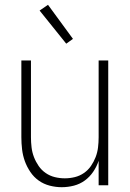

<svg xmlns="http://www.w3.org/2000/svg" viewBox="-20 -772 540 800"><path d="M237 8Q212 8 187 1.5Q162 -5 141.5 -19.5Q121 -34 106.5 -55.5Q92 -77 83.5 -100.5Q75 -124 72 -149.5Q69 -175 69 -200V-520H109V-200Q109 -179 111.5 -158Q114 -137 121.5 -117.5Q129 -98 141 -80.5Q153 -63 170.5 -51Q188 -39 208.5 -34Q229 -29 250 -29Q271 -29 291.5 -34Q312 -39 329.5 -51Q347 -63 359 -80.5Q371 -98 378.5 -117.5Q386 -137 388.5 -158Q391 -179 391 -200V-520H431V0H391V-102Q383 -78 368.5 -56.5Q354 -35 333.5 -20Q313 -5 288 1.5Q263 8 237 8ZM256 -590 145 -728 180 -752 284 -610Z"/></svg>

Font: Iosevka Curly Extralight
Style: Regular
Weight: 200
Monospace: yes
Designer: Belleve Invis
Foundry: Belleve Invis
Version: Version 22.1.2; ttfautohint (v1.8.4)